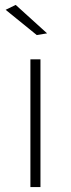

<svg xmlns="http://www.w3.org/2000/svg" viewBox="-20 -763 290 783"><path d="M104 -521H145V0H104ZM44 -743 172 -627 130 -620 3 -723Z"/></svg>

Font: Argentum Sans ExtraLight
Style: Regular
Weight: 275
Designer: Julieta Ulanovsky (Modified by Cristiano Sobral)
Foundry: Julieta Ulanovsky
Version: Version 1.000; ttfautohint (v1.5.65-e2d9)